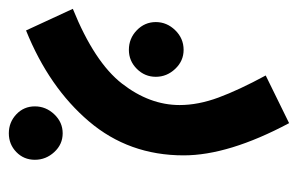

<svg xmlns="http://www.w3.org/2000/svg" viewBox="-173 -266 675 435"><g transform="rotate(90 164.5 -48.5)"><path d="M16 230Q145 178 222 87.5Q299 -3 299 -127Q299 -229 226 -366L118 -313Q151 -252 168 -206Q185 -160 185 -118Q185 -50 136.5 12.5Q88 75 -33 124ZM60 -3Q85 -3 103 -21Q121 -39 121 -64Q121 -89 103 -108Q85 -127 60 -127Q34 -127 15.5 -108Q-3 -89 -3 -64Q-3 -39 15.5 -21Q34 -3 60 -3ZM249 269Q274 269 291.5 252Q309 235 309 210Q309 185 291.5 166Q274 147 249 147Q224 147 206 166Q188 185 188 210Q188 235 206 252Q224 269 249 269Z"/></g></svg>

Font: Noto Sans Arabic UI SemiCondensed Semi
Style: Regular
Weight: 600
Width: 4
Designer: Nadine Chahine - Monotype Design Team
Foundry: Monotype Imaging Inc.
Version: Version 1.900